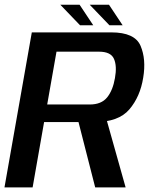

<svg xmlns="http://www.w3.org/2000/svg" viewBox="-30 -816 662 836"><path d="M-10.5 0H112L162 -284.5H381.5Q486.5 -284.5 533.5 -340Q580.5 -395.5 593.5 -477.5Q607 -558 582 -616.5Q557 -675 454.5 -675H108.5ZM384.5 0H517L426 -323.5L303.5 -317ZM175.5 -361 216 -591H401Q452.5 -591 466.2 -559.8Q480 -528.5 470.5 -476Q461.5 -423 436.5 -392Q411.5 -361 360.5 -361ZM446.5 -706H504L444.5 -795.5H360.5ZM318.5 -706H376L316.5 -795.5H232.5Z"/></svg>

Font: Anybody UltraCondensed Thin Medium
Style: Italic
Weight: 500
Italic angle: -10°
Version: Version 1.111